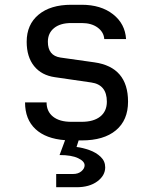

<svg xmlns="http://www.w3.org/2000/svg" viewBox="-20 -578 639 801"><path d="M214.4 203.1V147.9H284.7Q306.2 147.9 319.6 136.5Q333 125 333 111.8Q333 94.7 305.7 81.8Q278.3 68.8 228.5 68.8L251.5 6.8Q171.4 1 127.9 -39.6Q84.5 -80.1 84.5 -150.9H174.3Q174.3 -112.8 201.4 -91.3Q228.5 -69.8 277.3 -69.8H320.8Q370.6 -69.8 398.2 -91.8Q425.8 -113.8 425.8 -153.8Q425.8 -224.6 360.8 -233.9L209.5 -255.9Q153.3 -263.7 122.3 -302.2Q91.3 -340.8 91.3 -403.8Q91.3 -475.6 140.9 -516.8Q190.4 -558.1 277.3 -558.1H320.8Q400.9 -558.1 451.4 -518.6Q502 -479 505.9 -415H415Q413.1 -443.8 387.5 -462.9Q361.8 -481.9 320.8 -481.9H277.3Q231.4 -481.9 205.6 -460.9Q179.7 -439.9 179.7 -403.8Q179.7 -345.7 232.4 -337.9L374 -317.9Q514.2 -297.9 514.2 -153.8Q514.2 -76.7 463.6 -34.4Q413.1 7.8 320.8 7.8H308.1L299.3 35.2Q324.7 38.1 352.8 48.1Q380.9 58.1 399.9 76.2Q418.9 94.2 418.9 120.1Q418.9 154.3 386 178.7Q353 203.1 299.3 203.1Z"/></svg>

Font: UDEV Gothic 35
Style: Regular
Weight: 400
Version: v2.1.0; ttfautohint (v1.8.4.7-5d5b-dirty) -l 6 -r 45 -G 200 